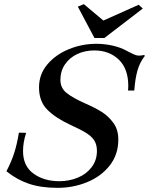

<svg xmlns="http://www.w3.org/2000/svg" viewBox="-20 -895 718 925"><path d="M11 -70Q35 -116 48.5 -158Q62 -200 71 -256L106 -255Q91 -210 91 -167Q91 -95 141.5 -58.5Q192 -22 266 -22Q313 -22 354.5 -39Q396 -56 421.5 -89.5Q447 -123 447 -168Q447 -197 435 -217Q423 -237 396 -254Q369 -271 318 -294Q247 -327 207.5 -367Q168 -407 168 -474Q168 -537 208 -584.5Q248 -632 311.5 -658Q375 -684 444 -684Q483 -684 521.5 -675.5Q560 -667 591 -650Q597 -647 609.5 -640.5Q622 -634 631.5 -630.5Q641 -627 649 -627Q661 -627 674 -630L678 -626Q653 -594 642 -554.5Q631 -515 627 -459H597Q598 -467 598 -481Q598 -564 552 -608Q506 -652 434 -652Q390 -652 353 -635Q316 -618 293.5 -585.5Q271 -553 271 -510Q271 -471 301 -447Q331 -423 392 -396Q440 -375 471.5 -355Q503 -335 526.5 -302.5Q550 -270 550 -223Q550 -150 508.5 -97.5Q467 -45 400 -17.5Q333 10 257 10Q177 10 118.5 -10Q60 -30 11 -70ZM355 -863 384 -875 478 -796 648 -872 668 -854 483 -712H435Z"/></svg>

Font: Ibarra Real Nova SemiBold
Style: Italic
Weight: 600
Italic angle: -22°
Designer: Jose Maria Ribagorda & Octavio Pardo
Foundry: Octavio Pardo
Version: Version 1.014